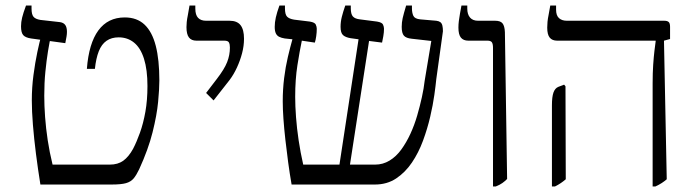

<svg xmlns="http://www.w3.org/2000/svg" viewBox="-20 -667 2522 694"><path d="M126 0Q117 -56 110 -111Q103 -166 99 -215.5Q95 -265 95 -304Q95 -351 101 -396Q107 -441 115 -479Q123 -517 130 -541H165Q159 -516 153.5 -482Q148 -448 144 -407.5Q140 -367 140 -321Q140 -285 143 -244Q146 -203 152.5 -160Q159 -117 170 -72H377Q406 -72 425.5 -86Q445 -100 461 -129Q474 -154 486 -187.5Q498 -221 505.5 -263Q513 -305 513 -356Q513 -415 500.5 -454.5Q488 -494 464.5 -513Q441 -532 409 -532Q383 -532 365 -519.5Q347 -507 337 -481.5Q327 -456 323 -418H294Q301 -510 335.5 -557Q370 -604 431 -604Q475 -604 502.5 -578Q530 -552 543 -501.5Q556 -451 556 -376Q556 -346 551.5 -298.5Q547 -251 531.5 -189Q516 -127 483 -55Q473 -34 463 -22Q453 -10 435.5 -5Q418 0 383 0ZM216 -511 92 -528Q72 -531 64 -540Q56 -549 56 -572Q56 -587 60 -603.5Q64 -620 74 -647H94V-636Q94 -615 101 -606.5Q108 -598 126 -595L197 -587Q210 -585 216 -576.5Q222 -568 222 -552Q222 -544 220.5 -535Q219 -526 216 -511Z M752 -304 725 -331 764 -382Q791 -417 801 -442.5Q811 -468 811 -495Q811 -507 807.5 -513.5Q804 -520 791 -520H690Q672 -520 663 -531.5Q654 -543 654 -569Q654 -577 655 -587.5Q656 -598 659 -612.5Q662 -627 665 -647H686V-636Q686 -613 696 -602.5Q706 -592 725 -592H810Q837 -592 849.5 -576Q862 -560 862 -527Q862 -501 855 -474.5Q848 -448 836.5 -423Q825 -398 810 -378Z M1034 0Q1027 -40 1021.5 -81Q1016 -122 1011.5 -162Q1007 -202 1004.5 -237.5Q1002 -273 1002 -301Q1002 -344 1007 -384.5Q1012 -425 1020.5 -461Q1029 -497 1037 -525L1009 -528Q997 -530 989 -534Q981 -538 977 -546.5Q973 -555 973 -570Q973 -586 977 -604Q981 -622 990 -647H1010V-637Q1010 -615 1017.5 -607Q1025 -599 1043 -596L1100 -589Q1118 -586 1121.5 -578Q1125 -570 1125 -563Q1125 -550 1123 -536Q1121 -522 1118 -513L1071 -520Q1063 -482 1055 -431Q1047 -380 1047 -317Q1047 -284 1050 -243.5Q1053 -203 1059.5 -159.5Q1066 -116 1076 -72H1207L1276 -525L1247 -529Q1229 -532 1220 -540Q1211 -548 1211 -570Q1211 -588 1215.5 -606Q1220 -624 1228 -647H1248V-637Q1248 -616 1255.5 -607.5Q1263 -599 1281 -597L1343 -589Q1361 -586 1364.5 -578Q1368 -570 1368 -563Q1368 -550 1365.5 -536Q1363 -522 1361 -513L1314 -519L1245 -72H1336Q1364 -72 1388 -86.5Q1412 -101 1430.5 -126.5Q1449 -152 1463.5 -183.5Q1478 -215 1488 -249.5Q1498 -284 1505 -316Q1512 -348 1515 -375L1539 -519L1468 -527Q1448 -529 1440 -538Q1432 -547 1432 -570Q1432 -586 1435.5 -601.5Q1439 -617 1448 -647H1469V-637Q1469 -621 1474 -610Q1479 -599 1499 -597L1557 -592Q1566 -591 1571.5 -587Q1577 -583 1579 -574.5Q1581 -566 1581 -554L1557 -381Q1555 -360 1550 -324Q1545 -288 1535 -245Q1525 -202 1509 -158.5Q1493 -115 1469 -79.5Q1445 -44 1412 -22Q1379 0 1335 0Z M1762 7V-494Q1762 -508 1758 -514Q1754 -520 1742 -520H1673Q1655 -520 1646 -531Q1637 -542 1637 -567Q1637 -579 1638.5 -591Q1640 -603 1642.5 -617Q1645 -631 1648 -647H1669V-636Q1669 -615 1679 -603.5Q1689 -592 1708 -592H1770Q1789 -592 1796.5 -582.5Q1804 -573 1805 -551L1813 -20Q1805 -12 1796 -5.5Q1787 1 1772 7Z M2339 7V-365Q2339 -404 2341 -433Q2343 -462 2345.5 -483Q2348 -504 2350 -518V-520H1994Q1976 -520 1967 -531Q1958 -542 1958 -567Q1958 -577 1959 -588Q1960 -599 1963 -613.5Q1966 -628 1969 -647H1990V-632Q1990 -611 2000.5 -601.5Q2011 -592 2029 -592H2381Q2392 -592 2397 -587.5Q2402 -583 2402 -570V-526L2380 -520L2390 -19Q2382 -12 2372 -5.5Q2362 1 2349 7ZM1975 7V-286Q1975 -317 1980.5 -332.5Q1986 -348 1998 -353L2019 -361L2024 -355L2025 -19Q2017 -12 2007.5 -5.5Q1998 1 1986 7Z"/></svg>

Font: Noto Serif Hebrew Light
Style: Regular
Weight: 300
Version: Version 2.003